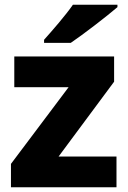

<svg xmlns="http://www.w3.org/2000/svg" viewBox="-20 -786 537 806"><path d="M473 -756V-766H286C255 -721 198 -656 165 -619V-606H277C329 -641 430 -719 473 -756ZM469 0V-129H226L459 -443V-549H40V-420H268L26 -98V0Z"/></svg>

Font: Noto Sans Gurmukhi ExtraBold
Style: Regular
Weight: 800
Designer: Jelle Bosma - Monotype Design Team
Foundry: Monotype Imaging Inc.
Version: Version 2.004